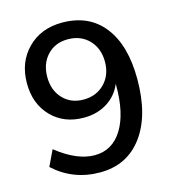

<svg xmlns="http://www.w3.org/2000/svg" viewBox="-110 -819 820 917"><g transform="rotate(-15 300.0 -360.0)"><path d="M280.3 -728.5Q413.1 -728.5 485.8 -635.7Q558.6 -543 558.6 -375Q558.6 -195.3 482.4 -92.8Q406.2 9.8 272.5 9.8Q139.6 9.8 43.9 -78.1L81.1 -156.2Q181.6 -76.2 268.6 -76.2Q356.4 -76.2 405.3 -155.3Q454.1 -234.4 453.1 -373V-379.9Q430.7 -325.2 380.9 -293.9Q331.1 -262.7 265.6 -262.7Q167 -262.7 105.5 -326.2Q43.9 -389.6 43.9 -491.2Q43.9 -595.7 109.9 -662.1Q175.8 -728.5 280.3 -728.5ZM145.5 -495.1Q145.5 -429.7 184.6 -388.2Q223.6 -346.7 286.1 -346.7Q349.6 -346.7 390.1 -388.2Q430.7 -429.7 430.7 -495.1Q430.7 -561.5 390.6 -603Q350.6 -644.5 286.1 -644.5Q223.6 -644.5 184.6 -603Q145.5 -561.5 145.5 -495.1Z"/></g></svg>

Font: Min Sans Medium
Style: Regular
Weight: 500
Designer: Jinseong-Kim, NotoSansCJK, Nunito
Foundry: Jinseong-Kim
Version: Version 1.400;Glyphs 3.1.2 (3151)